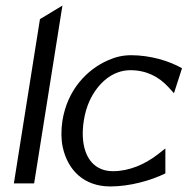

<svg xmlns="http://www.w3.org/2000/svg" viewBox="-20 -661 676 692"><path d="M30 0H103L205 -641L124 -592Z M205 -226C200 -192 200 -160 206 -131C224 -48 282 11 378 11C447 11 523 -10 576 -36V-126L548 -104C501 -68 445 -44 387 -44C367 -44 350 -48 334 -57C291 -81 269 -141 282 -226C286 -252 293 -276 303 -298C332 -360 384 -408 450 -408C508 -408 553 -384 587 -347L607 -325L636 -415C591 -441 522 -462 453 -462C423 -462 397 -456 370 -444C294 -411 223 -338 205 -226Z"/></svg>

Font: Charger Sport
Style: DfNrwObl
Weight: 400
Designer: Jasper
Foundry: Cannot Into Space Fonts
Version: Version 1.1